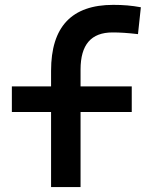

<svg xmlns="http://www.w3.org/2000/svg" viewBox="-20 -762 626 782"><path d="M188 0H308.1V-305.7H516.6V-410.2H308.1V-478.5C308.1 -580.1 351.1 -629.9 438.5 -629.9C468.8 -629.9 499.5 -627.9 542 -623L553.7 -732.4C516.1 -739.3 482.4 -742.2 441.4 -742.2C272 -742.2 188 -653.3 188 -473.6V-410.2H28.3V-305.7H188Z"/></svg>

Font: Cascadia Mono SemiBold
Style: Regular
Weight: 600
Monospace: yes
Designer: Aaron Bell
Foundry: Saja Typeworks
Version: Version 2404.023